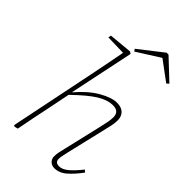

<svg xmlns="http://www.w3.org/2000/svg" viewBox="-267 -971 1069 1069"><g transform="rotate(45 267.5 -436.5)"><path d="M67 5 60 0 166 -518Q176 -568 185.5 -616Q195 -664 204 -713L85 -716L89 -733L226 -746L238 -738L158 -356Q218 -426 277 -459.5Q336 -493 377 -493Q412 -493 430.5 -475Q449 -457 449 -426Q449 -404 444 -381Q439 -358 431 -325L379 -105Q376 -89 372 -72.5Q368 -56 368 -42Q368 -14 399 -14Q424 -14 451.5 -37Q479 -60 513 -103L526 -92Q493 -47 459.5 -17.5Q426 12 387 12Q367 12 353.5 -1Q340 -14 340 -34Q340 -53 343.5 -68Q347 -83 352 -105L404 -327Q411 -356 415.5 -379.5Q420 -403 420 -421Q420 -467 371 -467Q328 -467 279 -436.5Q230 -406 155 -333L130 -209Q119 -157 108.5 -105Q98 -53 88 0ZM390 -885 508 -774 495 -762 379 -848 243 -762 234 -775 375 -885Z"/></g></svg>

Font: Source Serif 4 SmText ExtraLight
Style: Italic
Weight: 200
Italic angle: -12°
Designer: Frank Grießhammer
Foundry: Adobe
Version: Version 4.005;hotconv 1.1.0;makeotfexe 2.6.0